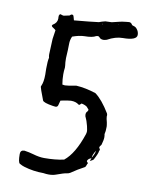

<svg xmlns="http://www.w3.org/2000/svg" viewBox="-81 -769 652 832"><g transform="rotate(10 245.0 -353.5)"><path d="M306.2 -681.2 305.2 -680.7 305.7 -680.2 306.2 -679.2 308.6 -680.7 306.6 -681.6ZM361.8 -102.1Q373.5 -120.6 375 -135.3Q361.8 -114.7 361.8 -102.5ZM374.5 -691.9 375 -690.9H376.5L377.4 -691.4ZM190.4 2Q179.7 2 167 0Q122.6 0 81.1 -12.7Q72.3 -15.1 60.1 -22Q51.8 -26.4 51.8 -64Q51.8 -81.5 69.8 -81.5Q90.3 -78.6 110.4 -72.8Q137.2 -64.9 158.7 -64.9Q208 -64.9 245.6 -73.2Q289.6 -107.9 319.8 -198.7Q321.8 -205.6 321.8 -211.9Q321.8 -215.8 317.9 -233.9Q311 -259.8 306.9 -266.8Q302.7 -273.9 302.7 -281.2Q302.7 -285.6 304.2 -290.5Q312 -298.8 312 -304.7Q307.1 -309.6 305.2 -312.5Q301.8 -318.8 284.7 -324.2Q284.2 -324.7 277.8 -325.7L270 -318.4Q266.1 -318.4 265.6 -318.8Q252.9 -329.6 230.5 -329.6Q218.3 -329.1 185.5 -322.3L179.7 -300.8Q177.2 -292.5 168.5 -292.5Q166 -292.5 156.7 -293.9Q115.7 -300.3 111.3 -309.6Q91.3 -361.8 91.3 -366.2Q91.3 -368.7 92.8 -371.6Q101.1 -389.6 101.1 -421.4L100.6 -447.8Q100.6 -481.9 104.5 -496.6Q102.5 -502.9 102.5 -511.2L105.5 -579.6L111.3 -618.7Q109.4 -621.1 103.5 -625Q93.3 -630.4 92.3 -635.7Q94.7 -641.1 96.2 -641.1Q114.7 -651.9 114.7 -671.9H114.3V-683.1Q117.2 -690.9 120.1 -690.9Q122.1 -690.9 124 -689.9Q131.3 -687 135.3 -687L160.6 -692.4Q166 -698.2 169.4 -698.2Q172.9 -698.2 175.3 -696.5Q177.7 -694.8 182.6 -674.8Q254.9 -681.2 290.5 -686Q301.3 -690.4 317.4 -694.3L345.2 -695.3Q376 -702.1 379.9 -703.6Q386.2 -705.6 408.7 -708Q414.1 -709 419.9 -709Q428.7 -709 434.1 -699.2Q435.1 -697.3 442.9 -695.3Q450.7 -693.4 456.5 -686Q465.8 -674.8 465.8 -660.6Q465.8 -636.2 403.8 -636.2Q372.6 -636.2 337.4 -616.7Q328.1 -613.8 322.8 -613.8Q309.6 -613.8 303.7 -622.6Q302.7 -624 297.4 -626Q290 -625 289.6 -624.5Q274.4 -615.2 239.7 -615.2Q216.8 -614.7 187 -604Q179.7 -587.9 179.7 -571.3Q179.7 -546.9 177.2 -507.8Q177.2 -487.3 179.2 -476.1Q179.7 -472.2 179.7 -466.3Q177.7 -451.7 177.7 -436.5Q177.7 -415 181.6 -392.1Q190.4 -390.6 192.9 -390.6Q204.6 -390.6 242.2 -397.9Q283.2 -395.5 329.1 -380.4Q360.4 -357.4 393.6 -302.7Q395.5 -298.3 395.5 -296.4L395 -289.1Q395 -281.7 399.9 -263.7Q402.3 -251 402.3 -245.6Q402.3 -224.6 398.9 -212.4Q400.4 -206.1 400.4 -198.7Q400.4 -187 394 -165Q386.2 -155.3 386.2 -152.3Q386.7 -148.4 388.7 -146.7Q390.6 -145 390.6 -142.1Q390.6 -139.6 388.2 -136.2Q388.2 -126.5 371.6 -95.7Q370.6 -93.8 356.4 -86.4L361.3 -100.1L350.6 -94.7Q343.8 -87.4 343.8 -85Q343.8 -80.6 350.1 -76.2L347.7 -72.3Q343.8 -59.6 340.3 -57.1Q310.5 -41.5 281.7 -21.5Q275.4 -17.6 267.1 -16.6Q256.3 -15.6 223.1 -3.4Q209.5 2 190.4 2Z"/></g></svg>

Font: Kurland
Style: Regular
Weight: 400
Designer: GGBot
Version: 0.22